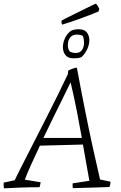

<svg xmlns="http://www.w3.org/2000/svg" viewBox="-33 -1015 658 1044"><path d="M-12 9Q-13 1 -13 -6.5Q-13 -14 -13 -22L47 -35Q64 -71 91.5 -124.5Q119 -178 151.5 -242Q184 -306 218 -372.5Q252 -439 282.5 -501Q313 -563 336 -612L338 -631Q346 -636 361.5 -641.5Q377 -647 385 -647L386 -642Q406 -533 427.5 -425Q449 -317 470.5 -218.5Q492 -120 511 -39L568 -27Q568 -11 562 2Q504 4 452.5 5.5Q401 7 363 8Q361 -4 362 -18L453 -32Q444 -81 435.5 -130Q427 -179 418 -229L184 -223Q158 -168 136 -119.5Q114 -71 102 -38L188 -24Q187 -18 185.5 -10.5Q184 -3 182 3Q125 3 75 5Q25 7 -12 9ZM350 -566Q334 -533 310 -484Q286 -435 258 -378.5Q230 -322 203 -265H412Q400 -334 385.5 -407.5Q371 -481 352 -563ZM366 -698Q336 -698 322.5 -716Q309 -734 309 -759Q309 -782 320 -806.5Q331 -831 352 -847Q369 -856 396 -856Q425 -856 438.5 -839.5Q452 -823 453 -798Q453 -776 443 -751.5Q433 -727 411 -705Q400 -700 389.5 -699Q379 -698 366 -698ZM379 -727Q403 -727 413.5 -744Q424 -761 424 -781Q424 -790 422.5 -801Q421 -812 416 -821Q401 -827 385 -827Q361 -827 348.5 -811Q336 -795 336 -771Q336 -762 338 -752.5Q340 -743 346 -735Q359 -727 379 -727ZM305 -881Q301 -890 301 -897L303 -904L338 -922L476 -990L488 -995Q496 -990 507 -967L503 -953Q500 -951 471 -939.5Q442 -928 398 -912Q354 -896 305 -881Z"/></svg>

Font: Labrada Lght
Style: Italic
Weight: 300
Italic angle: -7°
Designer: Mercedes Jáuregui
Foundry: Omnibus-Type Team
Version: Version 1.000; ttfautohint (v1.8.4.7-5d5b)